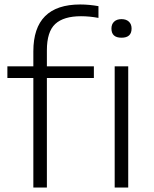

<svg xmlns="http://www.w3.org/2000/svg" viewBox="-20 -838 686 858"><path d="M129 0V-489.5H13V-541.5H129V-608.5Q129 -818 338.5 -818Q359 -818 379.8 -816Q400.5 -814 420 -810.5V-758Q380 -765.5 342 -765.5Q264.5 -765.5 227 -731Q189.5 -696.5 189.5 -613V-541.5H399.5V-489.5H189.5V0ZM492.5 0V-541.5H553V0ZM523 -669.5Q478 -669.5 478 -710.5Q478 -730 490 -741.2Q502 -752.5 523 -752.5Q544 -752.5 556 -741.2Q568 -730 568 -710.5Q568 -669.5 523 -669.5Z"/></svg>

Font: Encode Sans Expanded Light
Style: Regular
Weight: 300
Width: 7
Designer: Multiple Designers
Foundry: Impallari Type
Version: Version 3.000; ttfautohint (v1.8.3) -l 8 -r 50 -G 200 -x 14 